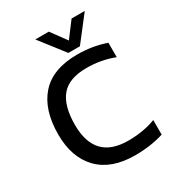

<svg xmlns="http://www.w3.org/2000/svg" viewBox="-202 -967 1001 1096"><g transform="rotate(-30 298.5 -419.0)"><path d="M201 -848H290L364 -747L440 -848H527L402 -687H326ZM43 -312Q43 -475 123 -564.5Q203 -654 364 -654Q465 -654 553 -623V-528Q468 -561 372 -561Q255 -561 204 -499Q153 -437 153 -312Q153 -198 207.5 -140Q262 -82 374 -82Q473 -82 554 -113V-17Q468 10 365 10Q209 10 126 -75.5Q43 -161 43 -312Z"/></g></svg>

Font: Kanit
Style: Regular
Weight: 400
Designer: Katatrad Team
Foundry: Cadson Demak
Version: Version 1.001